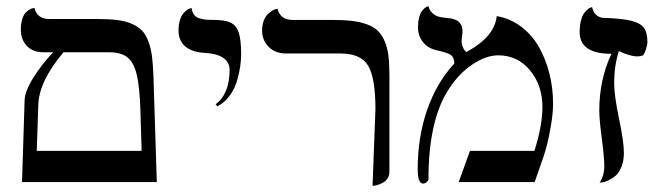

<svg xmlns="http://www.w3.org/2000/svg" viewBox="-20 -585 2133 617"><path d="M184.1 -417Q104.5 -323.2 103 -246.1L98.1 -100.1H435.1L431.2 -231Q428.7 -307.1 419.2 -345.9Q409.7 -384.8 389.4 -400.9Q369.1 -417 330.1 -417ZM50.8 0 59.1 -263.2Q60.1 -292.5 87.9 -336.4Q115.7 -380.4 150.9 -417H120.1Q85.4 -417 66.2 -437.5Q46.9 -458 46.9 -490.2Q46.9 -509.3 51.5 -523.7Q56.2 -538.1 62.5 -544.4Q68.8 -550.8 75.2 -554.4Q81.5 -558.1 85.9 -558.6L90.8 -559.1Q99.6 -523.9 138.2 -523.9H293.9Q331.5 -523.9 357.7 -520.5Q383.8 -517.1 404.1 -508.3Q424.3 -499.5 436.5 -486.6Q448.7 -473.6 456.8 -452.1Q464.8 -430.7 468.3 -404.8Q471.7 -378.9 473.1 -340.8L483.9 0Z M678.7 -243.2 672.9 -250Q717.8 -283.2 717.8 -360.8Q717.8 -385.3 696.8 -399.4Q676.3 -413.1 638.7 -415Q597.7 -417 575.7 -435.5Q553.7 -454.1 553.7 -486.8Q553.7 -505.4 558.1 -519.8Q562.5 -534.2 568.6 -541.3Q574.7 -548.3 580.8 -552.7Q586.9 -557.1 591.3 -558.1L595.7 -559.1Q597.7 -545.4 604 -537.1Q610.4 -528.8 622.3 -525.6Q634.3 -522.5 642.8 -521.7Q651.4 -521 667 -521Q703.1 -521 721.2 -512.2Q739.3 -503.4 747.1 -480.5Q754.9 -457.5 754.9 -411.1Q754.9 -392.1 752 -371.6Q749 -351.1 741.7 -325.4Q734.4 -299.8 718 -277.6Q701.7 -255.4 678.7 -243.2Z M1177.2 12.2 1186.5 -233.9Q1186.5 -335.4 1162.8 -374.3Q1139.2 -413.1 1074.2 -413.1H899.4Q864.7 -413.1 843.5 -434.3Q822.3 -455.6 822.3 -486.8Q822.3 -504.4 827.4 -518.1Q832.5 -531.7 839.8 -538.8Q847.2 -545.9 854.2 -550.3Q861.3 -554.7 866.7 -555.7L871.6 -557.1Q880.9 -521 920.4 -521H1046.4Q1084 -521 1110.8 -517.8Q1137.7 -514.6 1159.2 -506.8Q1180.7 -499 1193.8 -486.3Q1207 -473.6 1215.8 -453.4Q1224.6 -433.1 1228 -407Q1231.4 -380.9 1231.4 -344.2V-33.2Q1231.4 -21.5 1225.8 -12.5Q1220.2 -3.4 1212.4 1Q1204.6 5.4 1196.5 8.3Q1188.5 11.2 1183.1 11.7Z M1576.2 -533.2Q1619.6 -525.9 1654.8 -499.3Q1689.9 -472.7 1711.9 -433.8Q1733.9 -395 1745.6 -348.4Q1757.3 -301.8 1757.3 -252Q1757.3 -221.7 1750.7 -182.9Q1744.1 -144 1738.3 -121.6Q1732.4 -99.1 1727.1 -83L1698.2 0H1454.1L1490.2 -100.1H1697.3Q1723.1 -181.2 1723.1 -241.2Q1723.1 -311 1683.1 -359.1Q1643.1 -407.2 1581.1 -407.2Q1542.5 -407.2 1499.3 -378.7Q1456.1 -350.1 1424.3 -301.8Q1356.9 -202.1 1356.9 -8.8Q1356.9 -4.9 1351.3 0Q1345.7 4.9 1339.4 4.9Q1322.3 4.9 1322.3 -42Q1322.3 -144 1352.5 -231.4Q1382.8 -318.8 1439.9 -380.9Q1439.9 -399.9 1429.2 -408.2Q1418.9 -415.5 1385.3 -422.9Q1355.5 -429.2 1339.4 -449.5Q1323.2 -469.7 1323.2 -497.1Q1323.2 -514.6 1326.7 -528.1Q1330.1 -541.5 1335 -548.3Q1339.8 -555.2 1345 -559.1Q1350.1 -563 1353.5 -564L1356.9 -564.9Q1360.4 -550.8 1370.4 -542.2Q1380.4 -533.7 1389.2 -531.5Q1397.9 -529.3 1411.1 -527.8Q1420.4 -526.9 1426.5 -526.1Q1432.6 -525.4 1440.9 -522.5Q1449.2 -519.5 1454.1 -515.4Q1459 -511.2 1462.6 -503.4Q1466.3 -495.6 1466.3 -484.9Q1466.3 -475.6 1464.8 -467.3Q1463.4 -459 1463.4 -453.1Q1463.4 -442.9 1467.8 -432.6Q1472.2 -422.4 1479 -418Q1569.8 -466.8 1576.2 -533.2Z M1921.9 -50.8Q1921.9 -80.1 1913.8 -140.6Q1905.8 -201.2 1905.8 -230Q1905.8 -328.6 1944.8 -412.1Q1842.8 -412.1 1842.8 -481.9Q1842.8 -502.9 1846.9 -518.8Q1851.1 -534.7 1856.9 -542.5Q1862.8 -550.3 1868.7 -555.2Q1874.5 -560.1 1878.9 -561L1882.8 -562Q1888.7 -533.7 1914.6 -527.8Q1976.6 -525.9 2006.6 -518.8Q2036.6 -511.7 2048.6 -496.3Q2060.5 -481 2060.5 -449.2Q2060.5 -441.9 2056.4 -428.5Q2052.2 -415 2046.9 -407.2Q2038.1 -403.8 2028.8 -403.8Q2003.9 -403.8 1968.8 -420.9Q1953.6 -373.5 1953.6 -318.8Q1953.6 -278.8 1969.2 -204.1Q1984.9 -129.4 1984.9 -94.2Q1984.9 -67.9 1976.8 -48.3Q1968.8 -28.8 1957.3 -19.5Q1945.8 -10.3 1934.3 -4.9Q1922.9 0.5 1915 1L1906.7 2Q1921.9 -20 1921.9 -50.8Z"/></svg>

Font: Linux Biolinum G
Style: Regular
Weight: 400
Designer: Philipp H. Poll
Foundry: Philipp H. Poll
Version: Version 1.1.0 ; ttfautohint (v1.6)